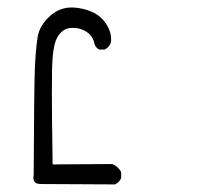

<svg xmlns="http://www.w3.org/2000/svg" viewBox="-20 -382 540 506"><path d="M299.3 71.3Q292 57.6 276.4 50.3L118.7 51.3Q116.7 -83 116.7 -133.3Q116.7 -183.6 117.2 -201.7Q118.7 -258.8 129.4 -280.3Q141.1 -304.2 163.1 -308.1Q168.5 -308.6 173.3 -308.6Q189 -308.6 203.6 -300.8Q224.1 -289.6 228.5 -268.6Q231 -256.8 241.2 -251.5H255.9Q267.1 -256.8 272 -269Q272.9 -273.4 272.9 -278.3Q272.9 -302.2 255.4 -325.2Q234.9 -352.5 189.5 -360.4Q178.7 -362.3 169.4 -362.3Q138.2 -362.3 114.7 -342.3Q84 -315.9 79.1 -283.7Q73.7 -249 71.8 -198.7Q69.8 -148.4 68.8 77.1V78.6Q67.9 82.5 67.9 85.9Q67.9 94.2 72.5 98.6Q77.1 103 88.9 103H94.7L283.2 104Q293.9 98.6 299.3 87.9Z"/></svg>

Font: NaikaiFont
Style: Light
Weight: 300
Version: Version 1.89